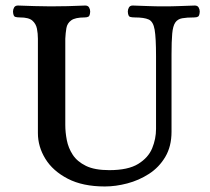

<svg xmlns="http://www.w3.org/2000/svg" viewBox="-20 -654 760 694"><path d="M359 20Q279 20 225 -8Q171 -36 144 -80Q117 -124 117 -173V-514Q117 -533 113.5 -550.5Q110 -568 97 -579.5Q84 -591 52 -591Q42 -591 35 -593Q28 -595 27 -612Q27 -620 31 -627Q35 -634 45 -634Q77 -633 105 -632Q133 -631 163 -631Q224 -631 288 -634Q298 -634 302 -627Q306 -620 306 -612Q305 -597 300 -594Q295 -591 286 -591Q252 -591 237.5 -580.5Q223 -570 220 -552.5Q217 -535 216 -514V-202Q216 -176 221.5 -147.5Q227 -119 243 -94.5Q259 -70 290.5 -54.5Q322 -39 375 -39Q443 -39 479.5 -61.5Q516 -84 530 -118Q544 -152 544 -188V-451Q544 -517 539 -546.5Q534 -576 517.5 -583.5Q501 -591 467 -591Q457 -591 450 -593Q443 -595 442 -612Q442 -620 446 -627Q450 -634 460 -634Q492 -633 517 -632Q542 -631 572 -631Q602 -631 627 -632Q652 -633 684 -634Q694 -634 698 -627Q702 -620 702 -612Q701 -597 696 -594Q691 -591 682 -591Q655 -591 638.5 -588Q622 -585 613.5 -572.5Q605 -560 602.5 -532.5Q600 -505 600 -457V-178Q600 -125 577.5 -87Q555 -49 518.5 -25.5Q482 -2 440 9Q398 20 359 20Z"/></svg>

Font: Alice
Style: Regular
Weight: 400
Designer: Ksenia Yerulevich
Foundry: Cyreal (http://www.cyreal.org/)
Version: Version 2.003; ttfautohint (v1.8.3)